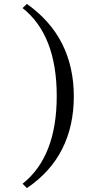

<svg xmlns="http://www.w3.org/2000/svg" viewBox="-20 -774 437 978"><path d="M117 184 95 162Q269 24 269 -285Q269 -595 95 -733L117 -754Q238 -668 297 -550Q356 -432 356 -283Q356 -132 296.5 -14.5Q237 103 117 184Z"/></svg>

Font: Tiro Gurmukhi
Style: Italic
Weight: 400
Italic angle: -11°
Designer: Gurmukhi: John Hudson & Fiona Ross, assisted by Paul Hanslow. Latin: John Hudson with Paul Hanslow, assisted by Kaja Soj
Foundry: Tiro Typeworks Ltd.
Version: Version 1.52